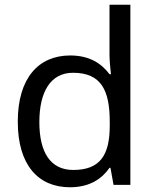

<svg xmlns="http://www.w3.org/2000/svg" viewBox="-20 -780 655 810"><path d="M275 10C359 10 410 -26 442 -72H446L459 0H530V-760H442V-546C442 -526 446 -484 448 -467H442C409 -511 359 -546 276 -546C143 -546 55 -451 55 -267C55 -83 142 10 275 10ZM289 -63C193 -63 146 -137 146 -265C146 -392 193 -473 288 -473C407 -473 443 -399 443 -266V-250C443 -125 402 -63 289 -63Z"/></svg>

Font: Noto Sans Inscriptional Parthian
Style: Regular
Weight: 400
Designer: Monotype Design Team
Foundry: Monotype Imaging Inc.
Version: Version 2.003